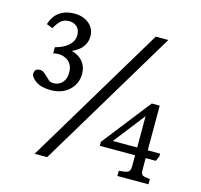

<svg xmlns="http://www.w3.org/2000/svg" viewBox="-103 -818 974 930"><g transform="rotate(15 384.0 -353.0)"><path d="M143 -318Q94 -318 67.5 -337Q41 -356 41 -373Q41 -395 59.5 -398.5Q78 -402 91 -391L114 -370Q124 -360 129.5 -357Q135 -354 148 -354Q174 -354 191 -372.5Q208 -391 208 -423Q208 -465 178.5 -484Q149 -503 109 -493V-524Q152 -535 175.5 -557Q199 -579 199 -608Q199 -636 183 -650Q167 -664 145 -664Q117 -664 101 -648Q85 -632 74 -610L43 -622Q56 -665 86.5 -685.5Q117 -706 159 -706Q204 -706 233 -682Q262 -658 262 -618Q262 -586 240 -560.5Q218 -535 171 -519L172 -531Q216 -527 243 -501Q270 -475 270 -432Q270 -384 235 -351Q200 -318 143 -318ZM148 0 568 -700H631L211 0ZM563 0V-26L590 -29Q607 -31 613.5 -39Q620 -47 620 -66V-119H443V-139L633 -382H673V-158H735V-145L724 -119H673V-61Q673 -44 678 -37.5Q683 -31 699 -29L719 -26V0ZM620 -141V-331L627 -324L487 -144L467 -158H631Z"/></g></svg>

Font: Hedvig Letters Serif
Style: Regular
Weight: 400
Designer: Alexander Örn & Tor Weibull
Foundry: Kanon Foundry
Version: Version 1.000